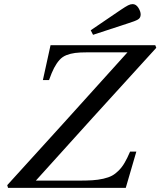

<svg xmlns="http://www.w3.org/2000/svg" viewBox="-20 -911 778 931"><path d="M419.9 -764.2 564.9 -862.8Q588.9 -878.9 600.8 -885Q612.8 -891.1 623 -891.1Q639.6 -891.1 650.9 -873.3Q662.1 -855.5 662.1 -840.8Q662.1 -824.2 648.9 -816.4Q635.7 -808.6 601.1 -797.9L431.2 -742.2ZM15.1 -13.2Q262.7 -284.7 598.1 -657.2H402.8Q367.2 -657.2 344.5 -654.3Q321.8 -651.4 302 -643.6Q282.2 -635.7 268.3 -620.1Q254.4 -604.5 242.4 -581.8Q230.5 -559.1 217.8 -522.9H188L225.1 -691.9H732.9L737.8 -679.2Q411.1 -321.3 153.8 -35.2H356.9Q399.4 -35.2 427.2 -36.9Q455.1 -38.6 481 -44.4Q506.8 -50.3 523.4 -59.3Q540 -68.4 556.2 -84.7Q572.3 -101.1 584.7 -122.6Q597.2 -144 610.8 -175.8H641.1L589.8 0H19Z"/></svg>

Font: Linguistics Pro
Style: Italic
Weight: 400
Italic angle: -12°
Designer: Stefan Peev, Context Ltd
Foundry: Stefan Peev, Context Ltd
Version: Version 001.000